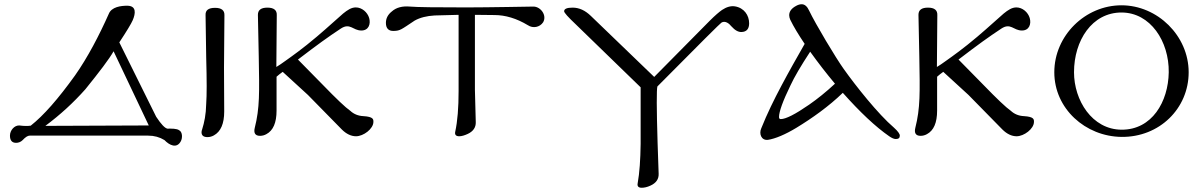

<svg xmlns="http://www.w3.org/2000/svg" viewBox="-20 -640 5677 906"><path d="M833 27C842 11 841 -17 826 -25C814 -34 789 -33 770 -33C758 -35 740 -54 717 -89L543 -440C578 -493 599 -528 606 -544C620 -576 625 -613 580 -613C552 -613 506 -608 493 -574C449 -475 394 -369 334 -284C255 -174 186 -95 125 -47C111 -45 93 -45 71 -48C48 -49 27 -25 27 0C27 23 37 34 56 34C67 34 78 30 87 21C100 7 111 0 120 0H679C708 0 733 7 756 21C780 46 814 62 833 27ZM194 -46C265 -99 326 -155 383 -219C450 -302 495 -361 516 -398L682 -48Z M1039 -568C1040 -591 1025 -603 995 -603C964 -603 949 -592 950 -569L953 -369C956 -259 956 -191 953 -150C952 -99 944 -62 934 -30C932 -25 931 -20 931 -16C931 -1 940 7 959 7C970 7 980 4 989 -1C1022 -19 1038 -57 1038 -114C1037 -245 1037 -314 1037 -321C1037 -366 1038 -449 1039 -568Z M1742 -65C1742 -77 1742 -89 1695 -92C1670 -93 1649 -102 1633 -117C1610 -133 1567 -174 1503 -240L1386 -359C1479 -430 1526 -464 1588 -505C1632 -534 1645 -496 1685 -496C1720 -496 1730 -527 1722 -555C1714 -582 1688 -605 1659 -605C1638 -605 1620 -593 1599 -576C1581 -561 1526 -510 1475 -467C1409 -411 1358 -375 1327 -353C1310 -340 1295 -331 1284 -324C1284 -369 1285 -451 1286 -569C1287 -592 1272 -604 1242 -604C1212 -604 1197 -593 1197 -570L1201 -372C1204 -203 1206 -131 1182 -36C1177 -15 1182 1 1207 1C1218 1 1228 -2 1237 -7C1269 -24 1285 -61 1285 -118V-278C1294 -286 1304 -294 1314 -301L1433 -192L1593 -29C1614 -8 1637 3 1660 3C1695 3 1742 -32 1742 -65Z M2543 -535C2562 -568 2531 -609 2497 -609C2490 -609 2449 -608 2375 -607C2302 -606 2237 -605 2181 -605C2038 -605 1949 -606 1914 -609C1879 -612 1850 -605 1829 -586C1810 -571 1801 -553 1801 -532C1801 -507 1813 -493 1838 -494C1869 -495 1872 -500 1937 -543C1962 -557 1994 -565 2031 -567L2144 -570V-211C2144 -132 2139 -68 2128 -18C2125 -4 2132 3 2147 3C2158 3 2172 -1 2187 -8C2213 -20 2226 -39 2225 -64L2221 -216V-570C2274 -569 2304 -569 2313 -569C2365 -569 2418 -553 2471 -521C2495 -505 2527 -511 2543 -535Z M3515 -530C3515 -568 3491 -603 3448 -610C3428 -613 3408 -607 3387 -593C3374 -584 3354 -567 3329 -542L3067 -277L2768 -565C2741 -591 2713 -604 2682 -604C2655 -604 2642 -598 2642 -587C2642 -580 2660 -560 2696 -526L3003 -228V39C3002 113 2998 175 2989 225C2986 239 2993 246 3008 246C3020 246 3034 243 3049 236C3076 224 3089 205 3088 180L3083 34C3078 -129 3078 -217 3082 -232C3282 -434 3383 -534 3384 -533C3401 -544 3420 -530 3431 -516C3448 -497 3464 -488 3480 -489C3503 -490 3515 -504 3515 -530Z M4207 16C4220 16 4226 11 4226 0C4226 -8 4217 -21 4198 -38C4124 -101 4017 -236 3961 -315C3925 -365 3828 -527 3798 -590C3789 -610 3777 -620 3763 -620C3756 -620 3747 -618 3738 -613C3715 -601 3704 -586 3704 -568C3704 -561 3706 -554 3709 -547C3725 -514 3748 -476 3777 -433C3740 -368 3703 -303 3667 -235C3633 -171 3600 -104 3572 -34C3561 -9 3572 23 3603 20C3638 15 3687 -6 3738 -37C3812 -82 3891 -138 3957 -202C4038 -111 4111 -42 4176 3C4189 12 4199 16 4207 16ZM3920 -245C3878 -206 3837 -173 3798 -146C3733 -101 3688 -78 3664 -78C3659 -78 3656 -81 3656 -88C3656 -113 3674 -163 3710 -237C3728 -276 3759 -329 3803 -396C3841 -343 3880 -293 3920 -245Z M4859 -65C4859 -77 4859 -89 4812 -92C4787 -93 4766 -102 4750 -117C4727 -133 4684 -174 4620 -240L4503 -359C4596 -430 4643 -464 4705 -505C4749 -534 4762 -496 4802 -496C4837 -496 4847 -527 4839 -555C4831 -582 4805 -605 4776 -605C4755 -605 4737 -593 4716 -576C4698 -561 4643 -510 4592 -467C4526 -411 4475 -375 4444 -353C4427 -340 4412 -331 4401 -324C4401 -369 4402 -451 4403 -569C4404 -592 4389 -604 4359 -604C4329 -604 4314 -593 4314 -570L4318 -372C4321 -203 4323 -131 4299 -36C4294 -15 4299 1 4324 1C4335 1 4345 -2 4354 -7C4386 -24 4402 -61 4402 -118V-278C4411 -286 4421 -294 4431 -301L4550 -192L4710 -29C4731 -8 4754 3 4777 3C4812 3 4859 -32 4859 -65Z M5589 -299C5589 -471 5442 -615 5272 -615C5101 -615 4955 -472 4955 -299C4955 -127 5102 4 5272 6C5451 8 5589 -128 5589 -299ZM5495 -299C5493 -160 5416 -27 5272 -28C5133 -29 5048 -167 5048 -299C5048 -449 5133 -581 5272 -581C5409 -581 5497 -444 5495 -299Z"/></svg>

Font: GFS Ignacio
Style: Regular
Weight: 400
Designer: George D. Matthiopoulos
Foundry: George D. Matthiopoulos
Version: Version 1.000